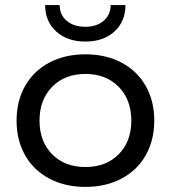

<svg xmlns="http://www.w3.org/2000/svg" viewBox="-20 -723 670 753"><path d="M585 -250Q585 -173 551.5 -114Q518 -55 456.5 -22.5Q395 10 315 10Q235 10 173.5 -22.5Q112 -55 78.5 -114Q45 -173 45 -250Q45 -327 78.5 -386Q112 -445 173.5 -477.5Q235 -510 315 -510Q395 -510 456.5 -477.5Q518 -445 551.5 -386Q585 -327 585 -250ZM495 -250Q495 -332 445.5 -382.5Q396 -433 315 -433Q234 -433 184.5 -382.5Q135 -332 135 -250Q135 -168 184.5 -118Q234 -68 315 -68Q396 -68 445.5 -118Q495 -168 495 -250ZM315 -560Q244 -560 200.5 -599.5Q157 -639 157 -703H214Q214 -665 241.5 -641.5Q269 -618 315 -618Q359 -618 386.5 -641.5Q414 -665 414 -703H472Q472 -639 429 -599.5Q386 -560 315 -560Z"/></svg>

Font: Goli
Style: Regular
Weight: 400
Designer: jaikishan Patel
Foundry: MagicType
Version: Version 1.000